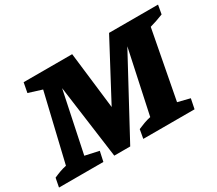

<svg xmlns="http://www.w3.org/2000/svg" viewBox="-157 -908 1309 1158"><g transform="rotate(-30 497.5 -328.5)"><path d="M-37 0 -25 -62Q-3 -72 19 -80Q41 -88 65 -93L176 -560L83 -589L96 -657H434L481 -262L691 -657H1032L1021 -595Q971 -575 927 -563L837 -90L921 -69L907 0H550L561 -62Q584 -72 606 -80Q628 -88 652 -93L746 -532L459 0H348L279 -510L191 -90L287 -69L272 0Z"/></g></svg>

Font: Piazzolla ExtraBold
Style: Italic
Weight: 800
Italic angle: -11.3°
Designer: Juan Pablo del Peral
Foundry: Huerta Tipografica
Version: Version 1.330